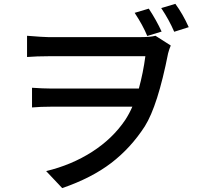

<svg xmlns="http://www.w3.org/2000/svg" viewBox="-20 -882 1040 981"><path d="M805.7 -720.7 732.4 -698.2Q710 -752.9 668 -816.4L740.2 -837.9Q779.3 -778.3 805.7 -720.7ZM225.6 -692.4H700.2Q749 -692.4 774.4 -699.2L852.5 -649.4Q844.7 -631.8 838.9 -609.4Q786.1 -341.8 719.7 -236.3Q648.4 -126 548.3 -49.3Q448.2 27.3 297.9 79.1L215.8 -7.8Q345.7 -39.1 450.7 -106.4Q555.7 -173.8 620.1 -269.5Q641.6 -302.7 656.2 -336.9H240.2Q187.5 -336.9 143.6 -333V-433.6Q200.2 -429.7 237.3 -429.7H689.5Q711.9 -511.7 722.7 -594.7H225.6Q168.9 -594.7 118.2 -590.8V-699.2Q203.1 -692.4 225.6 -692.4ZM803.7 -840.8 876 -862.3Q914.1 -810.5 944.3 -743.2L870.1 -719.7Q844.7 -779.3 803.7 -840.8Z"/></svg>

Font: Gen Shin Gothic Monospace Medium
Style: Regular
Weight: 500
Designer: [Source Han Sans]
Ryoko NISHIZUKA  (kana & ideographs); Paul D. Hunt (Latin, Greek & Cyrillic); Wenlong ZHANG  (bopomofo
Version: Version 1.002.20150607